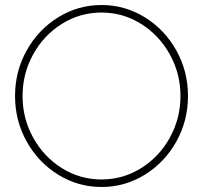

<svg xmlns="http://www.w3.org/2000/svg" viewBox="-20 -733 810 766"><path d="M385 13Q291.5 13 212.2 -36Q133 -85 86.5 -168.2Q40 -251.5 40 -350Q40 -448.5 86.5 -531.8Q133 -615 212.2 -664Q291.5 -713 385 -713Q478.5 -713 557.8 -664Q637 -615 683.5 -531.8Q730 -448.5 730 -350Q730 -251.5 683.5 -168.2Q637 -85 557.8 -36Q478.5 13 385 13ZM385 -17Q471 -17 543.5 -62.5Q616 -108 658 -184.5Q700 -261 700 -350Q700 -439.5 657.5 -516Q615 -592.5 542.8 -637.8Q470.5 -683 385 -683Q299 -683 226.5 -637.5Q154 -592 112 -515.5Q70 -439 70 -350Q70 -260 112.5 -183.5Q155 -107 227.2 -62Q299.5 -17 385 -17Z"/></svg>

Font: Urbanist
Style: Regular
Weight: 400
Designer: Corey Hu
Foundry: Corey Hu
Version: Version 1.2; befe77262ef67d88f1d94aa3d2e49ef1327b4483